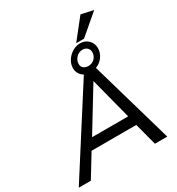

<svg xmlns="http://www.w3.org/2000/svg" viewBox="-275 -1113 1156 1253"><g transform="rotate(-30 302.5 -487.0)"><path d="M351 -699Q351 -726 371 -747Q391 -768 419 -768Q440 -768 453.5 -755Q467 -742 467 -722Q467 -695 448 -675.5Q429 -656 400 -656Q381 -656 366 -666.5Q351 -677 351 -699ZM39 0 141 -167H478L522 0H615L436 -621Q470 -634 491 -663Q512 -692 512 -727Q512 -763 487.5 -787.5Q463 -812 425 -812Q396 -812 368 -795.5Q340 -779 322.5 -751.5Q305 -724 305 -694Q305 -671 316 -652.5Q327 -634 346 -623L-52 0ZM188 -242 379 -555 460 -242ZM405 -825H464L615 -954L523 -974Z"/></g></svg>

Font: Geom Light
Style: Italic
Weight: 300
Italic angle: -10°
Version: Version 1.102